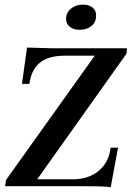

<svg xmlns="http://www.w3.org/2000/svg" viewBox="-20 -807 570 831"><path d="M349 -1H2L6 -28L390 -566H261Q191 -566 153.5 -536.5Q116 -507 107 -444H75L97 -601L141 -600L205 -598H530L527 -574L141 -31H296Q362 -31 406.5 -67Q451 -103 459 -168H491L459 4Q448 -1 349 -1ZM266 -725Q266 -752 287 -769.5Q308 -787 339 -787Q365 -787 380.5 -774.5Q396 -762 396 -740Q396 -711 376 -694.5Q356 -678 324 -678Q298 -678 282 -691Q266 -704 266 -725Z"/></svg>

Font: Unna Medium
Style: Italic
Weight: 500
Italic angle: -8.05°
Designer: Jorge de Buen Unna
Foundry: Omnibus-Type
Version: Version 2.008